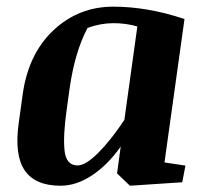

<svg xmlns="http://www.w3.org/2000/svg" viewBox="-20 -561 647 591"><path d="M218.8 -51.8Q243.7 -51.8 282.5 -90.6Q321.3 -129.4 362.8 -191.9L402.8 -479.5Q368.2 -489.7 329.1 -489.7Q290 -489.7 249.5 -475.1Q210.4 -401.4 194.3 -289.1L185.5 -225.1Q173.8 -143.6 178.7 -97.7Q183.6 -51.8 218.8 -51.8ZM166.5 10.7Q88.4 10.7 56.2 -36.4Q23.9 -83.5 37.6 -182.1L50.3 -273.9Q68.4 -397 145.5 -468.8Q222.7 -540.5 328.6 -540.5Q434.6 -540.5 547.9 -502.4L486.3 -61L550.8 -51.3L541 0L379.9 10.7L340.3 -27.3L351.6 -109.9Q311.5 -53.2 263.2 -21.2Q214.8 10.7 166.5 10.7Z"/></svg>

Font: NoticiaText-BoldItalic
Style: Bold Italic
Weight: 700
Italic angle: -8°
Designer: JM Sole
Foundry: JM Sole
Version: Version 1.003